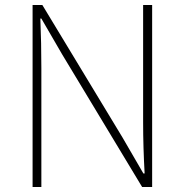

<svg xmlns="http://www.w3.org/2000/svg" viewBox="-20 -746 736 766"><path d="M110 0V-726H149L469 -197L552 -54H557Q554 -107 552.5 -157.5Q551 -208 551 -259V-726H587V0H547L228 -529L145 -672H141Q143 -621 144 -573Q145 -525 145 -473V0Z"/></svg>

Font: Noto Sans TC Thin
Style: Regular
Weight: 100
Designer: Ryoko NISHIZUKA 西塚涼子 (kana, bopomofo & ideographs); Paul D. Hunt (Latin, Greek & Cyrillic); Sandoll Communications 산돌커뮤니
Foundry: Adobe
Version: Version 2.004-H2;hotconv 1.0.118;makeotfexe 2.5.65603